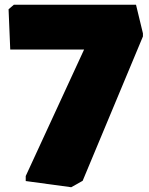

<svg xmlns="http://www.w3.org/2000/svg" viewBox="-20 -760 626 806"><path d="M279 26 88 0V-21L333 -552H23L16 -721L38 -740H551L580 -620V-607L327 -1Z"/></svg>

Font: Encode Sans Normal
Style: Black
Weight: 900
Designer: Pablo Impallari, Andres Torresi
Foundry: Pablo Impallari, Andres Torresi
Version: Version 1.000; ttfautohint (v1.00) -l 8 -r 50 -G 200 -x 14 -